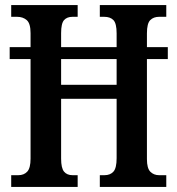

<svg xmlns="http://www.w3.org/2000/svg" viewBox="-20 -734 697 754"><path d="M24 0V-46H52Q74 -46 87 -60Q100 -74 100 -111V-502H18V-549H100V-604Q100 -642 85 -655Q70 -668 47 -668H24V-714H285V-668H265Q243 -668 231.5 -655Q220 -642 220 -604V-549H438V-603Q438 -642 425.5 -655Q413 -668 389 -668H372V-714H633V-668H605Q583 -668 570 -655Q557 -642 557 -603V-549H639V-502H557V-109Q557 -73 570.5 -59.5Q584 -46 605 -46H633V0H372V-46H390Q413 -46 425.5 -60Q438 -74 438 -113V-346H220V-111Q220 -74 231.5 -60Q243 -46 265 -46H285V0ZM220 -401H438V-502H220Z"/></svg>

Font: Noto Serif Georgian ExtraCondensed SemiBold
Style: Regular
Weight: 600
Width: 2
Designer: Monotype Design Team, Akaki Razmadze
Foundry: Google LLC
Version: Version 2.003; ttfautohint (v1.8.4.7-5d5b)